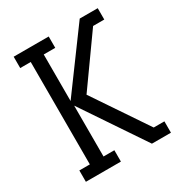

<svg xmlns="http://www.w3.org/2000/svg" viewBox="-176 -873 936 997"><g transform="rotate(-30 292.5 -375.0)"><path d="M560 -68V0H446L195 -373V-68H260V0H50V-68H113V-682H50V-750H260V-682H191V-403L446 -750H554V-682H487L279 -390L496 -68Z"/></g></svg>

Font: Kelly Slab
Style: Regular
Weight: 400
Designer: Denis Masharov
Foundry: Denis Masharov
Version: Version 1.001